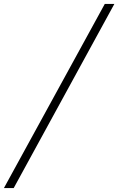

<svg xmlns="http://www.w3.org/2000/svg" viewBox="-116 -862 605 982"><path d="M-96 100 420 -842H469L-46 100Z"/></svg>

Font: Montserrat Thin Light
Style: Italic
Weight: 300
Italic angle: -11.3°
Version: Version 9.000